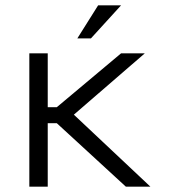

<svg xmlns="http://www.w3.org/2000/svg" viewBox="-20 -700 640 720"><path d="M90 -500V0H159V-238H193L452 0H544L257 -270L523 -500H434L193 -298H159V-500ZM270 -556H321L434 -680H348Z"/></svg>

Font: LT Wave Mono Light
Style: Regular
Weight: 300
Designer: Daniel Lyons
Version: Version 2.5 (Glyphs App)